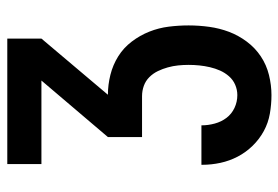

<svg xmlns="http://www.w3.org/2000/svg" viewBox="-142 -634 783 540"><g transform="rotate(-90 250.0 -363.5)"><path d="M253 8Q227 8 201 3.5Q175 -1 152 -13.5Q129 -26 110.5 -45Q92 -64 80 -87Q68 -110 62.5 -135.5Q57 -161 57 -187V-189H168V-188Q168 -170 173 -151.5Q178 -133 189 -118.5Q200 -104 217 -96Q234 -88 253 -88Q268 -88 282 -94Q296 -100 306 -111.5Q316 -123 322 -136.5Q328 -150 331.5 -165Q335 -180 336.5 -195Q338 -210 338 -225Q338 -240 336.5 -254.5Q335 -269 331 -283.5Q327 -298 320.5 -311.5Q314 -325 303.5 -335.5Q293 -346 279 -351Q265 -356 250 -356H135V-452L294 -639H59V-735H412V-639L254 -452Q282 -452 310 -445Q338 -438 362 -423Q386 -408 403.5 -385Q421 -362 431.5 -335.5Q442 -309 445.5 -281Q449 -253 449 -225Q449 -196 445 -167Q441 -138 431 -111.5Q421 -85 403.5 -61.5Q386 -38 362 -22Q338 -6 309.5 1Q281 8 253 8Z"/></g></svg>

Font: Iosevka Term Curly
Style: Bold
Weight: 700
Designer: Belleve Invis
Foundry: Belleve Invis
Version: Version 32.3.0